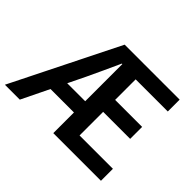

<svg xmlns="http://www.w3.org/2000/svg" viewBox="-140 -882 1111 1111"><g transform="rotate(45 415.5 -327.0)"><path d="M-3 0 323 -654H773V-557H510V-389H731V-291H510V-98H783V0H393V-565H389Q366 -515 343 -464.5Q320 -414 297 -366L119 0ZM148 -169V-261H458V-169Z"/></g></svg>

Font: Mada SemiBold
Style: Regular
Weight: 600
Designer: Khaled Hosny
Version: Version 1.5